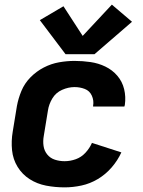

<svg xmlns="http://www.w3.org/2000/svg" viewBox="-20 -801 616 829"><path d="M259 8Q295 8 332 0Q369 -8 402.5 -28Q436 -48 462 -78Q488 -108 504 -143L377 -184Q367 -161 349 -141.5Q331 -122 307 -113.5Q283 -105 259 -105Q237 -105 217 -111.5Q197 -118 184 -134Q171 -150 168 -171Q165 -192 169 -214L187 -324Q191 -351 206 -376Q221 -401 248 -413Q275 -425 302 -425Q325 -425 346 -417Q367 -409 376.5 -388Q386 -367 382 -344V-341H517L519 -348Q524 -383 516 -416Q508 -449 486.5 -474Q465 -499 435 -513.5Q405 -528 371 -533Q337 -538 302 -538Q269 -538 235 -532Q201 -526 169 -509.5Q137 -493 111.5 -467Q86 -441 72.5 -408.5Q59 -376 53 -343L35 -233Q28 -192 32 -152.5Q36 -113 56 -80.5Q76 -48 108 -27.5Q140 -7 179 0.5Q218 8 259 8ZM388 -567 550 -707 463 -781 337 -646 254 -774 152 -714 263 -567Z"/></svg>

Font: Iosevka Sparkle Extrabold
Style: Italic
Weight: 800
Italic angle: -9°
Designer: Belleve Invis
Foundry: Belleve Invis
Version: Version 4.5.0; ttfautohint (v1.8.3)